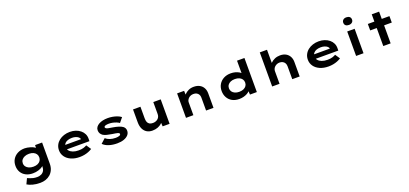

<svg xmlns="http://www.w3.org/2000/svg" viewBox="51 -2248 8345 3917"><g transform="rotate(-20 4224.0 -289.5)"><path d="M472 230Q379 230 307.5 210Q236 190 192 162L247 45Q269 55 298.5 67Q328 79 366 88Q404 97 452 97Q504 97 543 77.5Q582 58 603 21Q624 -16 624 -72V-129L654 -124Q646 -92 609 -65Q572 -38 516.5 -21Q461 -4 396 -4Q311 -4 246.5 -37Q182 -70 146.5 -130Q111 -190 111 -268Q111 -349 148.5 -410.5Q186 -472 253 -507Q320 -542 408 -542Q433 -542 465 -536.5Q497 -531 530.5 -521Q564 -511 593 -496Q622 -481 640.5 -461.5Q659 -442 659 -419L627 -411L633 -531H785V-75Q785 1 759.5 58.5Q734 116 690.5 154Q647 192 591 211Q535 230 472 230ZM454 -128Q507 -128 546 -145.5Q585 -163 606.5 -194.5Q628 -226 628 -267Q628 -309 607 -340Q586 -371 547 -389Q508 -407 454 -407Q399 -407 357.5 -389Q316 -371 293 -340Q270 -309 270 -267Q270 -226 293 -194.5Q316 -163 357.5 -145.5Q399 -128 454 -128Z M1408 10Q1302 10 1222 -25.5Q1142 -61 1098 -123Q1054 -185 1054 -263Q1054 -327 1080.5 -378.5Q1107 -430 1153 -466.5Q1199 -503 1259.5 -522.5Q1320 -542 1388 -542Q1456 -542 1513.5 -522.5Q1571 -503 1614.5 -467.5Q1658 -432 1681.5 -383Q1705 -334 1703 -274L1702 -227H1167L1144 -324H1572L1555 -302V-322Q1551 -349 1528 -369Q1505 -389 1469 -401Q1433 -413 1390 -413Q1339 -413 1296.5 -399Q1254 -385 1229 -354Q1204 -323 1204 -275Q1204 -232 1232 -198Q1260 -164 1311.5 -144.5Q1363 -125 1433 -125Q1501 -125 1544 -139.5Q1587 -154 1611 -169L1680 -66Q1645 -43 1601 -25.5Q1557 -8 1508 1Q1459 10 1408 10Z M2223 10Q2125 10 2046 -15Q1967 -40 1917 -90L2015 -178Q2051 -145 2106.5 -126Q2162 -107 2230 -107Q2250 -107 2269 -109.5Q2288 -112 2304.5 -117Q2321 -122 2330 -130.5Q2339 -139 2339 -152Q2339 -172 2308 -183Q2287 -189 2254.5 -194.5Q2222 -200 2190 -204Q2127 -215 2078.5 -226.5Q2030 -238 1996 -260Q1968 -281 1951.5 -308.5Q1935 -336 1935 -377Q1935 -416 1957 -446.5Q1979 -477 2017 -498.5Q2055 -520 2104.5 -531Q2154 -542 2210 -542Q2262 -542 2314 -533Q2366 -524 2413 -506.5Q2460 -489 2496 -461L2415 -362Q2391 -380 2355 -394.5Q2319 -409 2278.5 -418Q2238 -427 2195 -427Q2176 -427 2157.5 -425Q2139 -423 2124 -418.5Q2109 -414 2099.5 -405.5Q2090 -397 2090 -386Q2090 -378 2095.5 -371.5Q2101 -365 2109 -359Q2127 -348 2161.5 -342Q2196 -336 2239 -329Q2315 -317 2367.5 -300Q2420 -283 2451 -261Q2476 -242 2487.5 -218.5Q2499 -195 2499 -165Q2499 -112 2464.5 -73Q2430 -34 2368 -12Q2306 10 2223 10Z M2986 11Q2917 11 2866.5 -19.5Q2816 -50 2787.5 -109Q2759 -168 2759 -251V-531H2920V-281Q2920 -231 2933 -198Q2946 -165 2975 -148.5Q3004 -132 3048 -132Q3079 -132 3106.5 -141.5Q3134 -151 3155 -169Q3176 -187 3187.5 -212.5Q3199 -238 3199 -270V-531H3360V0H3209L3202 -109L3232 -121Q3220 -89 3186.5 -58.5Q3153 -28 3102 -8.5Q3051 11 2986 11Z M3716 0V-531H3868L3873 -391L3830 -381Q3845 -422 3879.5 -458.5Q3914 -495 3964.5 -518.5Q4015 -542 4077 -542Q4154 -542 4206.5 -512.5Q4259 -483 4286 -432Q4313 -381 4313 -316V0H4152V-284Q4152 -321 4135.5 -349Q4119 -377 4089.5 -392Q4060 -407 4022 -406Q3988 -406 3961 -394.5Q3934 -383 3915 -364Q3896 -345 3886 -323Q3876 -301 3876 -280V0H3797Q3759 0 3739 0Q3719 0 3716 0Z M4873 11Q4785 11 4721 -24Q4657 -59 4621.5 -122Q4586 -185 4586 -265Q4586 -346 4623.5 -408.5Q4661 -471 4727.5 -506.5Q4794 -542 4882 -542Q4933 -542 4977 -530Q5021 -518 5054.5 -499Q5088 -480 5108 -455.5Q5128 -431 5131 -407L5093 -398V-740H5254V0H5105L5096 -137L5128 -126Q5125 -101 5103.5 -76.5Q5082 -52 5047.5 -32.5Q5013 -13 4968 -1Q4923 11 4873 11ZM4921 -127Q4975 -127 5014.5 -144.5Q5054 -162 5075.5 -193Q5097 -224 5097 -265Q5097 -307 5075.5 -337.5Q5054 -368 5014.5 -385.5Q4975 -403 4921 -403Q4868 -403 4828.5 -386Q4789 -369 4767 -338Q4745 -307 4745 -265Q4745 -224 4767 -193Q4789 -162 4828.5 -144.5Q4868 -127 4921 -127Z M5587 0V-740H5744V-391L5699 -376Q5711 -420 5746.5 -457.5Q5782 -495 5835.5 -518.5Q5889 -542 5952 -542Q6028 -542 6079.5 -512Q6131 -482 6157.5 -431Q6184 -380 6184 -318V0H6023V-281Q6023 -320 6006.5 -348.5Q5990 -377 5961 -392.5Q5932 -408 5893 -408Q5862 -408 5835 -396.5Q5808 -385 5788.5 -367Q5769 -349 5758 -325Q5747 -301 5747 -275V0H5668Q5630 0 5610 0Q5590 0 5587 0Z M6811 10Q6705 10 6625 -25.5Q6545 -61 6501 -123Q6457 -185 6457 -263Q6457 -327 6483.5 -378.5Q6510 -430 6556 -466.5Q6602 -503 6662.5 -522.5Q6723 -542 6791 -542Q6859 -542 6916.5 -522.5Q6974 -503 7017.5 -467.5Q7061 -432 7084.5 -383Q7108 -334 7106 -274L7105 -227H6570L6547 -324H6975L6958 -302V-322Q6954 -349 6931 -369Q6908 -389 6872 -401Q6836 -413 6793 -413Q6742 -413 6699.5 -399Q6657 -385 6632 -354Q6607 -323 6607 -275Q6607 -232 6635 -198Q6663 -164 6714.5 -144.5Q6766 -125 6836 -125Q6904 -125 6947 -139.5Q6990 -154 7014 -169L7083 -66Q7048 -43 7004 -25.5Q6960 -8 6911 1Q6862 10 6811 10Z M7409 0V-531H7570V0ZM7489 -644Q7444 -644 7419 -665.5Q7394 -687 7394 -727Q7394 -763 7419.5 -786Q7445 -809 7489 -809Q7534 -809 7559.5 -787.5Q7585 -766 7585 -727Q7585 -690 7559 -667Q7533 -644 7489 -644Z M7999 0V-689H8159V0ZM7857 -391V-531H8326V-391Z"/></g></svg>

Font: Lexend Tera
Style: Bold
Weight: 700
Designer: Bonnie Shaver-Troup, Thomas Jockin
Foundry: Lexend
Version: Version 1.007